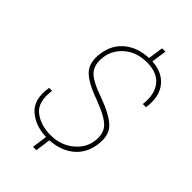

<svg xmlns="http://www.w3.org/2000/svg" viewBox="-271 -900 1090 1090"><g transform="rotate(45 273.5 -355.0)"><path d="M304.7 -368.2Q402.3 -332.5 444.8 -291Q487.3 -249.5 475.6 -168.5Q463.9 -87.4 407.2 -41.3Q350.6 4.9 264.6 9.8L252 101.6H225.1L237.8 9.8Q148.4 6.8 92.3 -43.2Q36.1 -93.3 52.7 -197.3L53.7 -199.7H76.7Q62.5 -98.6 115.2 -57.1Q168 -15.6 248 -15.6Q328.1 -15.6 384.3 -61Q440.4 -106.4 449.2 -169.9Q458 -233.4 425.5 -269Q393.1 -304.7 292.5 -342.8Q192.9 -377.4 151.4 -419.2Q109.9 -460.9 121.1 -542Q132.3 -623 189.7 -670.2Q247.1 -717.3 334.5 -720.7L347.7 -812H374.5L361.3 -720.7Q445.8 -715.8 489.3 -660.9Q532.7 -606 520 -511.2H493.7Q504.9 -595.7 466.1 -645.5Q427.2 -695.3 344.7 -695.3Q262.2 -695.3 209.2 -650.1Q156.2 -605 147.5 -541Q138.7 -477.1 168.9 -440.7Q199.2 -404.3 304.7 -368.2Z"/></g></svg>

Font: Roboto-ThinItalic
Style: Italic
Weight: 250
Italic angle: -12°
Designer: Google
Version: Version 1.100141; 2013; ttfautohint (v0.94.14-c901) -l 8 -r 